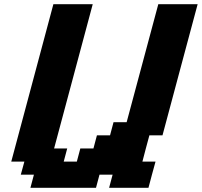

<svg xmlns="http://www.w3.org/2000/svg" viewBox="-20 -895 962 915"><path d="M500 0H687.5Q692.9 -21 704.1 -62.5Q715.3 -104 721.2 -125H658.7Q664.1 -145.5 675 -187.3Q686 -229 691.9 -250H754.4Q782.2 -354.5 838.1 -562.7Q894 -771 921.9 -875H734.4L583.5 -312.5H521L504.4 -250H441.9L425.3 -187.5H362.8L346.2 -125H283.7L300.3 -187.5H237.8L421.9 -875H234.4L33.7 -125H96.2L79.1 -62.5H141.6L125 0H437.5L454.1 -62.5H516.6Z"/></svg>

Font: Faithful 32x
Style: SemiboldOblique
Weight: 400
Foundry: Faithful Resource Pack
Version: Version 1.0; January 27, 2023